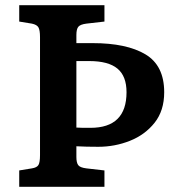

<svg xmlns="http://www.w3.org/2000/svg" viewBox="-20 -719 676 739"><path d="M54 0V-63L103 -71Q122 -74 128 -84Q134 -94 134 -122V-576Q134 -603 128 -613.5Q122 -624 103 -628L54 -636V-699H382V-636L312 -628Q289 -625 281.5 -616Q274 -607 274 -584V-553H337Q467 -553 539.5 -510Q612 -467 612 -364Q612 -293 575 -246.5Q538 -200 480 -177Q422 -154 358 -154Q337 -154 314 -154.5Q291 -155 274 -156V-115Q274 -93 281 -83.5Q288 -74 312 -71L382 -63V0ZM274 -228Q286 -227 300 -227Q314 -227 328 -227Q467 -227 467 -364Q467 -426 432 -455Q397 -484 323 -484H274Z"/></svg>

Font: Literata 12pt SemiBold
Style: Regular
Weight: 600
Designer: Latin by Veronika Burian and Jose Scaglione. Greek by Irene Vlachou. Cyrillic by Vera Evstafieva.
Foundry: TypeTogether
Version: Version 3.002